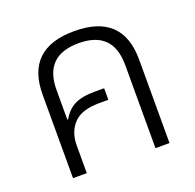

<svg xmlns="http://www.w3.org/2000/svg" viewBox="-99 -629 746 733"><g transform="rotate(-20 274.0 -263.0)"><path d="M78 0H134V-113Q134 -167 166 -201Q198 -235 270 -235H307V-282H269Q216 -282 186 -266.5Q156 -251 137 -217L134 -218V-338Q134 -477 274 -477Q413 -477 413 -338V0H470V-339Q470 -526 274 -526Q78 -526 78 -339Z"/></g></svg>

Font: Noto Sans Thai UI SemiCondensed Light
Style: Regular
Weight: 300
Width: 4
Designer: Monotype Design Team
Foundry: Monotype Imaging Inc.
Version: Version 1.901